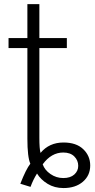

<svg xmlns="http://www.w3.org/2000/svg" viewBox="-20 -702 471 955"><path d="M192.4 115.2Q202.1 143.6 231 163.6Q259.8 183.6 294.9 183.6Q330.1 183.6 349.6 166Q369.1 148.4 369.1 123Q369.1 95.7 349.6 76.2Q330.1 56.6 294.9 56.6Q235.4 56.6 192.4 115.2ZM22.5 -462.9V-512.7H116.2V-681.6H175.8V-512.7H312.5V-462.9H175.8V-16.6Q175.8 38.1 181.6 58.6Q224.6 6.8 295.9 6.8Q359.4 6.8 394 40Q428.7 73.2 428.7 121.1Q428.7 170.9 392.1 202.1Q355.5 233.4 295.9 233.4Q251 233.4 216.8 212.4Q182.6 191.4 164.1 161.1Q144.5 192.4 131.8 227.5L81.1 211.9Q109.4 139.6 130.9 112.3Q116.2 79.1 116.2 -12.7V-462.9Z"/></svg>

Font: Gothic A1 Light
Style: Regular
Weight: 300
Version: Version 2.50